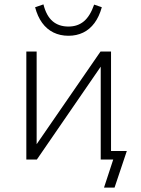

<svg xmlns="http://www.w3.org/2000/svg" viewBox="-20 -727 644 875"><path d="M454 128 496 0H440V-39H558L502 128ZM100 0V-492H147V-67H145L438 -492H486V0H439V-426H441L148 0ZM292 -564Q254 -564 223.5 -579Q193 -594 172 -623Q151 -652 140 -694L178 -707Q191 -655 219.5 -630.5Q248 -606 292 -606Q334 -606 362.5 -630Q391 -654 409 -706L444 -694Q432 -651 410.5 -622Q389 -593 359 -578.5Q329 -564 292 -564Z"/></svg>

Font: Nunito Sans 7pt SemiCondensed ExtraLight
Style: Regular
Weight: 250
Width: 4
Designer: Vernon Adams
Foundry: Vernon Adams
Version: Version 3.101;gftools[0.9.27]